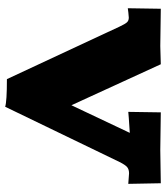

<svg xmlns="http://www.w3.org/2000/svg" viewBox="31 -672 648 750"><g transform="rotate(90 355.0 -297.0)"><path d="M12.2 -472.2 14.2 -601.1 160.2 -599.1 231 -601.1 391.1 -252 499 -480Q492.7 -480 440.9 -476.1L417 -474.1L418.9 -601.1L565.9 -599.1L695.8 -601.1L698.2 -474.1Q661.6 -477.1 657.2 -477.1Q641.6 -477.1 632.8 -469.7Q624 -462.4 612.8 -439.9L397 6.8Q376 0 289.1 0L84 -439.9Q73.7 -461.9 67.1 -469Q60.5 -476.1 48.8 -476.1Q42 -476.1 29.1 -474.4Q16.1 -472.7 12.2 -472.2Z"/></g></svg>

Font: Zantroke
Style: Regular
Weight: 500
Foundry: gluk
Version: Version 0.36